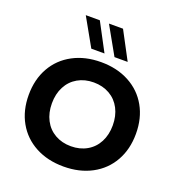

<svg xmlns="http://www.w3.org/2000/svg" viewBox="-167 -1099 1154 1245"><g transform="rotate(20 410.0 -476.0)"><path d="M40 -350Q40 -457 86 -538.5Q132 -620 216 -665Q300 -710 410 -710Q520 -710 604 -665Q688 -620 734 -538.5Q780 -457 780 -350Q780 -243 734 -161.5Q688 -80 604 -35Q520 10 410 10Q300 10 216 -35Q132 -80 86 -161.5Q40 -243 40 -350ZM620 -350Q620 -415 594 -465Q568 -515 520 -542.5Q472 -570 410 -570Q348 -570 300 -542.5Q252 -515 226 -465Q200 -415 200 -350Q200 -285 226 -235Q252 -185 300 -157.5Q348 -130 410 -130Q472 -130 520 -157.5Q568 -185 594 -235Q620 -285 620 -350ZM319 -770 211 -962H308L410 -770ZM479 -770 371 -962H468L570 -770Z"/></g></svg>

Font: Goli Bold
Style: Regular
Weight: 700
Designer: jaikishan Patel
Foundry: MagicType
Version: Version 1.000